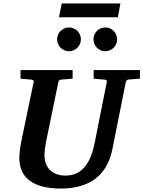

<svg xmlns="http://www.w3.org/2000/svg" viewBox="-20 -1077 831 1113"><path d="M791 -621V-671H523V-621C550 -618 580 -616 580 -616C596 -615 601 -613 599 -601L529 -250C507 -140 462 -59 358 -59C298 -59 238 -92 238 -177C238 -195 241 -227 249 -265L318 -600C320 -612 327 -615 339 -616C339 -616 370 -618 401 -621V-671H99V-621C126 -618 155 -616 155 -616C169 -615 177 -613 175 -601L105 -265C96 -220 92 -181 92 -162C92 -38 184 16 332 16C516 16 605 -76 632 -215L709 -600C711 -609 716 -615 725 -616ZM659 -849C659 -887 628 -918 590 -918C552 -918 522 -887 522 -849C522 -811 552 -780 590 -780C628 -780 659 -811 659 -849ZM449 -849C449 -887 418 -918 380 -918C342 -918 311 -887 311 -849C311 -811 342 -780 380 -780C418 -780 449 -811 449 -849ZM678 -1057H338L322 -977H663Z"/></svg>

Font: Veleka
Style: Bold Italic
Weight: 700
Italic angle: -12°
Designer: Stefan Peev, Context Ltd, 2016; SIL International, 1997-2014.
Foundry: Stefan Peev, Context Ltd, 2016
Version: Version 5.000